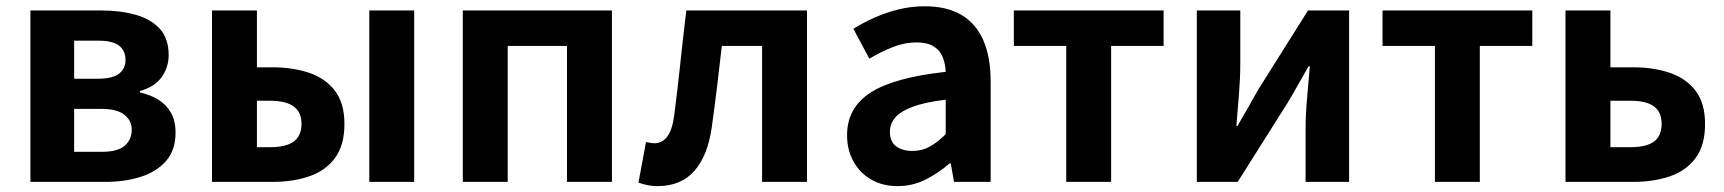

<svg xmlns="http://www.w3.org/2000/svg" viewBox="-20 -594 5630 627"><path d="M79.3 0V-559.8H310.3Q372.7 -559.8 422.6 -545.8Q472.5 -531.8 501.7 -500.1Q530.8 -468.5 530.8 -413.4Q530.8 -374.9 508.1 -342.5Q485.3 -310.2 436.8 -296.8V-292Q471.1 -284.5 497.2 -268.3Q523.4 -252.1 538.3 -225.8Q553.3 -199.4 553.3 -160.9Q553.3 -103.7 522.3 -68.3Q491.2 -33 439.4 -16.5Q387.6 0 323.3 0ZM222.1 -336.9H299.1Q347.9 -336.9 368.9 -353.5Q389.9 -370.1 389.9 -398.1Q389.9 -428.2 369.2 -444.7Q348.5 -461.2 301.3 -461.2H222.1ZM222.1 -98.3H313.9Q364.5 -98.3 387.4 -118.3Q410.2 -138.2 410.2 -170.5Q410.2 -200.1 386.3 -219.2Q362.4 -238.4 311.1 -238.4H222.1Z M672.3 0V-559.8H819V-374.2H869.5Q937 -374.2 990.4 -355.9Q1043.7 -337.6 1074.2 -297Q1104.8 -256.4 1104.8 -189Q1104.8 -120 1074.2 -78.4Q1043.7 -36.8 990.4 -18.4Q937 0 869.5 0ZM819 -113.3H861.7Q914.1 -113.3 939.3 -131.9Q964.6 -150.5 964.6 -189.8Q964.6 -227.5 939.3 -246.2Q914.1 -265 861.7 -265H819ZM1186 0V-559.8H1332.6V0Z M1491.3 0V-559.8H1978.3V0H1831.6V-444.1H1638V0Z M2127.5 13.8Q2109.3 13.8 2094.6 10.7Q2080 7.7 2065 2.3L2089.6 -130.2Q2096.1 -129.2 2102.7 -127.7Q2109.3 -126.2 2117 -126.2Q2142.2 -126.2 2158.8 -147.7Q2175.4 -169.2 2181.9 -218.9Q2192.9 -303.9 2201.9 -389.5Q2211 -475 2221.2 -559.8H2615.4V0H2468.7V-444.1H2337.3Q2329.7 -377.8 2321.7 -311.5Q2313.8 -245.1 2304.4 -178.6Q2291.2 -85.4 2247.4 -35.8Q2203.5 13.8 2127.5 13.8Z M2911.4 13.8Q2861.9 13.8 2824.6 -7.9Q2787.4 -29.5 2766.8 -67.2Q2746.2 -105 2746.2 -152.6Q2746.2 -242.2 2822.9 -291.6Q2899.7 -341 3068.3 -359.4Q3067.2 -386.8 3058.1 -408.6Q3049 -430.4 3028.4 -442.9Q3007.8 -455.5 2973.1 -455.5Q2934.3 -455.5 2896.3 -440.5Q2858.3 -425.6 2819 -402.4L2766.7 -500.1Q2800.1 -520.7 2837.2 -537.1Q2874.3 -553.4 2915.3 -563.5Q2956.3 -573.5 3000.1 -573.5Q3071.4 -573.5 3119 -545.7Q3166.6 -517.8 3190.9 -463Q3215.1 -408.3 3215.1 -327V0H3095.4L3084.9 -59.9H3080.4Q3044.3 -28.4 3002 -7.3Q2959.8 13.8 2911.4 13.8ZM2959.7 -101.1Q2991.1 -101.1 3016.6 -115.4Q3042.1 -129.7 3068.3 -155.8V-268.4Q3000.4 -260.3 2960.2 -245.2Q2920 -230.1 2903.1 -209.7Q2886.1 -189.3 2886.1 -163.8Q2886.1 -130.8 2906.7 -116Q2927.3 -101.1 2959.7 -101.1Z M3461.9 0V-444.1H3290.8V-559.8H3779.9V-444.1H3608.5V0Z M3888.3 0V-559.8H4030.3V-383.2Q4030.3 -340.9 4026.1 -287.8Q4021.9 -234.6 4017.5 -182.4H4021Q4035.6 -208.2 4055.2 -241.8Q4074.7 -275.5 4088.4 -300.5L4251.4 -559.8H4385.7V0H4243.6V-176.4Q4243.6 -218.8 4248.3 -272Q4253 -325.2 4257.4 -377.4H4253.2Q4238.7 -352.4 4219.4 -317.9Q4200.2 -283.5 4185.5 -259.3L4021.8 0Z M4665.9 0V-444.1H4494.8V-559.8H4983.9V-444.1H4812.5V0Z M5092.3 0V-559.8H5239V-374.2H5313.1Q5380.5 -374.2 5433.8 -355.9Q5487 -337.6 5517.6 -297Q5548.1 -256.4 5548.1 -189Q5548.1 -120 5517.6 -78.4Q5487 -36.8 5433.8 -18.4Q5380.5 0 5313.1 0ZM5239 -113.3H5304.4Q5356.9 -113.3 5381.6 -131.9Q5406.3 -150.5 5406.3 -189.8Q5406.3 -227.5 5381.6 -246.2Q5356.9 -265 5304.4 -265H5239Z"/></svg>

Font: Noto Sans HK Thin
Style: Regular
Weight: 100
Designer: Ryoko NISHIZUKA 西塚涼子 (kana, bopomofo & ideographs); Paul D. Hunt (Latin, Greek & Cyrillic); Sandoll Communications 산돌커뮤니
Foundry: Adobe
Version: Version 2.004-H2;hotconv 1.0.118;makeotfexe 2.5.65603